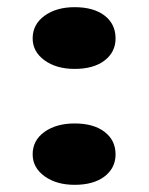

<svg xmlns="http://www.w3.org/2000/svg" viewBox="-20 -502 415 535"><path d="M71 -395Q71 -434 104 -458Q137 -482 188 -482Q241 -482 271.5 -458.5Q302 -435 302 -395Q302 -357 271.5 -333.5Q241 -310 188 -310Q137 -310 104 -334Q71 -358 71 -395ZM71 -72Q71 -111 104 -134.5Q137 -158 188 -158Q241 -158 271.5 -134.5Q302 -111 302 -72Q302 -34 271.5 -10.5Q241 13 188 13Q137 13 104 -11Q71 -35 71 -72Z"/></svg>

Font: BioRhyme Expanded ExtraBold
Style: Regular
Weight: 800
Width: 7
Designer: Aoife Mooney
Foundry: Aoife Mooney Type
Version: Version 1.001